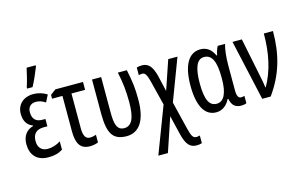

<svg xmlns="http://www.w3.org/2000/svg" viewBox="-116 -1092 2592 1645"><g transform="rotate(-15 1179.5 -270.0)"><path d="M169 -606H217C244 -655 272 -721 291 -769V-780H211C206 -751 180 -648 169 -618ZM253 -314H227C169 -314 139 -344 139 -404C139 -448 164 -477 212 -477C239 -477 268 -468 295 -449L327 -512C287 -536 248 -547 207 -547C118 -547 60 -492 60 -410C60 -349 85 -306 136 -287V-283C74 -267 39 -217 39 -148C39 -55 89 10 194 10C249 10 286 0 322 -23V-97C288 -74 244 -61 207 -61C157 -61 122 -92 122 -151C122 -214 153 -249 220 -249H253Z M646 -537H401L353 -501V-467H445V-153C445 -41 480 11 563 11C587 11 621 5 636 -4V-71C618 -65 600 -61 581 -61C543 -61 525 -93 525 -158V-467H646Z M887 9C1002 9 1065 -86 1065 -269C1065 -374 1057 -428 1035 -537H955C976 -443 984 -362 984 -268C984 -128 953 -63 886 -63C820 -63 807 -125 807 -222V-537H726V-230C727 -55 769 7 887 9Z M1169 -544C1151 -544 1135 -541 1123 -537V-469C1131 -472 1142 -474 1154 -474C1181 -474 1193 -448 1207 -396L1263 -172L1106 240H1191L1292 -60L1333 111C1357 206 1389 240 1446 240C1466 240 1481 238 1494 233V165C1485 168 1475 170 1464 170C1433 170 1422 150 1404 79L1344 -167L1484 -537H1402L1314 -278L1281 -421C1258 -509 1226 -544 1169 -544Z M1683 10C1735 10 1778 -20 1805 -75H1811C1823 -14 1852 10 1908 10C1922 10 1943 6 1951 1V-64C1942 -61 1932 -59 1921 -59C1897 -59 1885 -82 1885 -129V-349C1885 -427 1893 -494 1906 -537H1841C1830 -518 1820 -487 1815 -460H1810C1783 -518 1744 -547 1688 -547C1587 -547 1527 -452 1527 -267C1527 -85 1583 10 1683 10ZM1705 -60C1639 -60 1609 -123 1609 -266C1609 -401 1637 -475 1702 -475C1771 -475 1803 -410 1803 -267V-256C1803 -129 1770 -60 1705 -60Z M1972 -537 2092 0H2167C2283 -162 2331 -327 2331 -537H2250C2250 -361 2218 -214 2147 -88H2143C2140 -117 2133 -157 2122 -207L2055 -537Z"/></g></svg>

Font: Noto Sans UI Condensed
Style: Regular
Weight: 400
Width: 3
Designer: Monotype Design Team
Foundry: Monotype Imaging Inc.
Version: Version 1.901